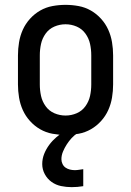

<svg xmlns="http://www.w3.org/2000/svg" viewBox="-20 -548 540 791"><path d="M250 8Q223 8 196 3Q169 -2 145.5 -15.5Q122 -29 103.5 -49.5Q85 -70 74 -94.5Q63 -119 58.5 -146Q54 -173 54 -200V-320Q54 -347 58.5 -374Q63 -401 74 -425.5Q85 -450 103.5 -470.5Q122 -491 145.5 -504.5Q169 -518 196 -523Q223 -528 250 -528Q277 -528 304 -523Q331 -518 354.5 -504.5Q378 -491 396.5 -470.5Q415 -450 426 -425.5Q437 -401 441.5 -374Q446 -347 446 -320V-200Q446 -173 441.5 -146Q437 -119 426 -94.5Q415 -70 396.5 -49.5Q378 -29 354.5 -15.5Q331 -2 304 3Q277 8 250 8ZM250 -72Q274 -72 296 -81.5Q318 -91 332 -110.5Q346 -130 351 -153Q356 -176 356 -200V-320Q356 -344 351 -367Q346 -390 332 -409.5Q318 -429 296 -438.5Q274 -448 250 -448Q226 -448 204 -438.5Q182 -429 168 -409.5Q154 -390 149 -367Q144 -344 144 -320V-200Q144 -176 149 -153Q154 -130 168 -110.5Q182 -91 204 -81.5Q226 -72 250 -72ZM275 223Q253 223 231.5 218.5Q210 214 192.5 201.5Q175 189 164.5 169.5Q154 150 154 128Q154 106 162 86Q170 66 183 48.5Q196 31 212.5 17Q229 3 247 -8H300V0Q286 9 275 21Q264 33 255 47Q246 61 239.5 76.5Q233 92 233 108Q233 118 237.5 127.5Q242 137 250 142.5Q258 148 268 150.5Q278 153 288 153Q297 153 305.5 151.5Q314 150 323 149V219Q311 221 299 222Q287 223 275 223Z"/></svg>

Font: Iosevka Bendy Medium
Style: Regular
Weight: 500
Monospace: yes
Designer: Belleve Invis
Foundry: Belleve Invis
Version: Version 30.1.2